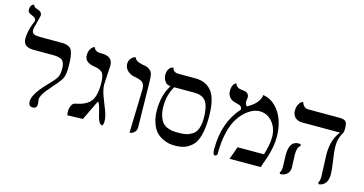

<svg xmlns="http://www.w3.org/2000/svg" viewBox="-78 -1094 2759 1456"><g transform="rotate(15 1301.0 -366.5)"><path d="M82 -558.1Q82 -535.2 98.6 -527.6Q115.2 -520 147 -520H316.9Q378.9 -520 396.5 -485.6Q414.1 -451.2 414.1 -360.8Q414.1 -296.9 401.6 -269.5Q389.2 -242.2 335 -182.1Q306.2 -147.9 294.7 -134Q283.2 -120.1 271 -98.6Q258.8 -77.1 258.8 -61Q258.8 -53.2 261 -41.5Q263.2 -29.8 263.2 -24.9Q263.2 11.2 230 11.2Q196.8 11.2 196.8 -29.8Q196.8 -89.8 308.1 -201.2Q347.2 -241.2 359.1 -263.7Q371.1 -286.1 371.1 -332Q371.1 -374 353 -393.6Q335 -413.1 277.8 -413.1H125Q42 -413.1 42 -479Q42 -533.2 65.9 -597.2Q77.1 -619.1 77.1 -632.8Q77.1 -650.9 44.9 -663.1Q10.7 -674.3 11.2 -698.2Q11.2 -711.4 14.2 -720.7Q17.1 -730 21.5 -734.4Q25.9 -738.8 30.5 -741.5Q35.2 -744.1 38.1 -745.1L41 -746.1Q43 -726.1 70.8 -719.2Q109.9 -708 109.9 -678.2Q109.9 -676.3 101.3 -642.6Q92.8 -608.9 90.8 -602.1Q82 -577.1 82 -558.1Z M709.5 -295.9Q709.5 -252 741.5 -175.5Q773.4 -99.1 780.8 -64.9Q784.7 -44.9 784.7 -29.8Q784.7 -5.9 776.4 5.9Q760.3 5.9 749.5 -13.2Q738.8 -32.2 733.6 -57.1Q728.5 -82 720 -112.5Q711.4 -143.1 702.6 -158.2H695.8L621.6 -3.9L499.5 0Q499.5 -2 498 -12.5Q496.6 -22.9 496.6 -30.8Q496.6 -40.5 497.6 -46.9Q506.3 -93.8 532.7 -100.1Q615.7 -115.2 650.6 -156Q685.5 -196.8 685.5 -295.9Q685.5 -362.8 666.5 -383.3Q647.5 -403.8 602.5 -410.2Q524.4 -422.4 524.4 -476.1Q524.4 -505.9 535.4 -525.4Q546.4 -544.9 557.6 -549.3L568.4 -554.2Q571.3 -538.1 584 -530Q596.7 -522 606.2 -521Q615.7 -520 633.8 -520Q717.8 -520 717.8 -448.2Q717.8 -430.2 713.6 -372.6Q709.5 -314.9 709.5 -295.9Z M989.7 5.9 999.5 -335.9Q999.5 -376 981.9 -390.9Q964.4 -405.8 921.4 -413.1Q884.3 -418.9 860.8 -441.4Q837.4 -463.9 837.4 -494.1Q837.4 -519 849.9 -534.9Q862.3 -550.8 875.5 -555.2L888.7 -559.1Q893.6 -530.3 950.7 -519Q976.6 -515.1 988 -511Q999.5 -506.8 1012.9 -495.8Q1026.4 -484.9 1031.5 -463.4Q1036.6 -441.9 1036.6 -405.8L1042.5 -50.8Q1042.5 -27.8 1029.5 -13.9Q1016.6 0 1002.9 2.9Z M1384.3 -415H1228Q1186 -344.2 1186 -256.8Q1186 -210 1197.5 -177Q1209 -144 1224.1 -127.4Q1239.3 -110.8 1264.2 -101.8Q1289.1 -92.8 1305.7 -91.3Q1322.3 -89.8 1348.1 -89.8Q1384.3 -89.8 1408.7 -95.5Q1433.1 -101.1 1457.3 -116.5Q1481.4 -131.8 1493.4 -165Q1505.4 -198.2 1505.4 -249Q1505.4 -334 1479.2 -374.5Q1453.1 -415 1384.3 -415ZM1345.2 11.2Q1322.3 11.2 1299.3 7.1Q1276.4 2.9 1247.3 -11.5Q1218.3 -25.9 1197.3 -48.8Q1176.3 -71.8 1161.1 -115Q1146 -158.2 1146 -214.8Q1146 -334 1199.2 -416Q1168.5 -416 1153.3 -439.9Q1138.2 -463.9 1138.2 -485.8Q1138.2 -516.6 1149.7 -534.2Q1161.1 -551.8 1172.9 -554.7L1184.1 -557.1Q1191.9 -522 1232.4 -522H1366.2Q1450.2 -522 1495.6 -463.9Q1541 -405.8 1541 -266.1Q1541 -178.2 1525.1 -120.1Q1509.3 -62 1478.8 -34.9Q1448.2 -7.8 1417.7 1.7Q1387.2 11.2 1345.2 11.2Z M1896 -533.2Q1954.1 -523.4 1996.1 -480.7Q2038.1 -438 2057.6 -378.4Q2077.1 -318.8 2077.1 -252Q2077.1 -172.9 2046.9 -83L2018.1 0H1773.9L1810.1 -100.1H2017.1Q2043 -183.1 2043 -241.2Q2043 -311 2002.9 -359.1Q1962.9 -407.2 1900.9 -407.2Q1861.8 -407.2 1818.8 -378.7Q1775.9 -350.1 1744.1 -301.8Q1677.2 -202.6 1676.8 -8.8Q1676.8 -4.9 1670.9 0Q1665 4.9 1659.2 4.9Q1642.1 4.9 1642.1 -42Q1642.1 -252 1759.8 -380.9Q1759.8 -399.9 1749.3 -408Q1738.8 -416 1705.1 -422.9Q1675.3 -429.7 1659.2 -450Q1643.1 -470.2 1643.1 -497.1Q1643.1 -524.9 1651.6 -542Q1660.2 -559.1 1668.5 -562L1676.8 -564.9Q1684.6 -532.7 1731 -527.8Q1747.1 -526.9 1757.1 -524.4Q1767.1 -522 1776.6 -512Q1786.1 -502 1786.1 -484.9Q1786.1 -476.1 1784.7 -467.5Q1783.2 -459 1783.2 -453.1Q1783.2 -428.2 1798.8 -418Q1889.2 -467.3 1896 -533.2Z M2243.7 -159.2Q2243.7 -150.4 2245.6 -109.1Q2247.6 -67.9 2247.6 -58.1Q2247.6 -28.3 2229 -8.5Q2210.4 11.2 2174.3 13.2L2167.5 2Q2180.7 -13.2 2180.7 -41Q2180.7 -49.8 2179.2 -88.9Q2177.7 -127.9 2177.7 -138.2Q2177.7 -248 2250.5 -248Q2260.3 -248 2267.6 -244.1V-231Q2243.7 -216.3 2243.7 -159.2ZM2524.4 -295.9Q2524.4 -262.7 2535.4 -190.4Q2546.4 -118.2 2546.4 -85Q2546.4 2 2477.5 12.2L2469.7 2Q2481.9 -19 2481.4 -48.8Q2481.4 -69.8 2478 -136Q2474.6 -202.1 2474.6 -223.1Q2474.6 -340.3 2531.7 -408.2H2236.3Q2199.2 -408.2 2178.5 -428.2Q2157.7 -448.2 2157.7 -479Q2157.7 -512.2 2169.2 -532Q2180.7 -551.8 2191.4 -556.2L2202.6 -560.1Q2206.5 -542 2220 -529.1Q2233.4 -516.1 2251.5 -516.1H2497.6Q2535.6 -516.1 2548.1 -502.4Q2560.5 -488.8 2560.5 -458V-434.1Q2560.5 -418.9 2551.5 -405Q2542.5 -391.1 2533.4 -365Q2524.4 -338.9 2524.4 -295.9Z"/></g></svg>

Font: Linux Biolinum O
Style: Bold
Weight: 700
Designer: Philipp H. Poll
Foundry: Philipp H. Poll
Version: Version 1.3.2